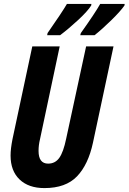

<svg xmlns="http://www.w3.org/2000/svg" viewBox="-20 -951 657 981"><path d="M463 -771Q501 -801 548.5 -847.5Q596 -894 616 -923L617 -931H492Q467 -886 393 -782L390 -771ZM287 -771Q331 -804 379.5 -849Q428 -894 446 -923L447 -931H322Q297 -888 223 -782L221 -771ZM455 -222 560 -714H420L318 -242Q304 -174 283 -144.5Q262 -115 226 -115Q177 -115 177 -180Q177 -209 184 -238L285 -714H145L44 -241Q34 -191 34 -156Q34 -78 80 -34Q126 10 207 10Q316 10 373.5 -50Q431 -110 455 -222Z"/></svg>

Font: Noto Sans UI Condensed ExtraBold
Style: Italic
Weight: 800
Width: 3
Designer: Monotype Design Team
Foundry: Monotype Imaging Inc.
Version: 1.001